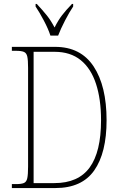

<svg xmlns="http://www.w3.org/2000/svg" viewBox="-20 -951 609 971"><path d="M40 0V-20H62Q88 -20 101 -25.5Q114 -31 118 -50Q122 -69 122 -109V-608Q122 -647 118 -665Q114 -683 101 -688.5Q88 -694 62 -694H40V-714H259Q388 -714 453.5 -615Q519 -516 519 -343Q519 -178 456.5 -89Q394 0 260 0ZM255 -25Q376 -25 433.5 -104Q491 -183 491 -343Q491 -449 465.5 -527Q440 -605 388 -647Q336 -689 256 -689H150V-25ZM235 -771Q224 -805 201.5 -847.5Q179 -890 160 -918V-931H166Q196 -899 216.5 -873.5Q237 -848 256 -812Q274 -848 293.5 -873.5Q313 -899 344 -931H350V-918Q331 -890 309 -847.5Q287 -805 274 -771Z"/></svg>

Font: Noto Serif Condensed Thin
Style: Regular
Weight: 100
Width: 3
Designer: Monotype Design Team
Foundry: Monotype Imaging Inc.
Version: Version 2.013; ttfautohint (v1.8.4.7-5d5b)